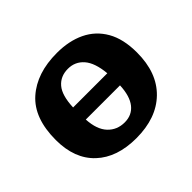

<svg xmlns="http://www.w3.org/2000/svg" viewBox="-128 -717 909 909"><g transform="rotate(-45 327.0 -262.0)"><path d="M321 14Q192 14 118.5 -55Q45 -124 45 -250Q45 -396 125 -467Q205 -538 340 -538Q421 -538 481.5 -509Q542 -480 576 -421Q610 -362 610 -271Q610 -136 533 -61Q456 14 321 14ZM212 -301H441Q434 -377 403 -412.5Q372 -448 324 -448Q274 -448 244.5 -413.5Q215 -379 212 -301ZM335 -78Q384 -78 412 -113.5Q440 -149 443 -218H214Q218 -148 251 -113Q284 -78 335 -78Z"/></g></svg>

Font: Literata 7pt
Style: Bold
Weight: 700
Designer: Latin by Veronika Burian and Jose Scaglione. Greek by Irene Vlachou. Cyrillic by Vera Evstafieva.
Foundry: TypeTogether
Version: Version 3.002